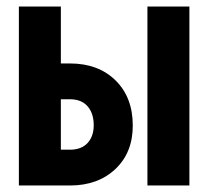

<svg xmlns="http://www.w3.org/2000/svg" viewBox="-20 -570 640 590"><path d="M38 0V-550H167V-375H195Q282 -375 335 -323Q388 -271 388 -184Q388 -101 334.5 -50.5Q281 0 195 0ZM433 0V-550H562V0ZM167 -110H195Q230 -110 249 -130.5Q268 -151 268 -185Q268 -222 249 -243.5Q230 -265 195 -265H167Z"/></svg>

Font: JetBrains Mono NL ExtraBold
Style: Regular
Weight: 800
Designer: Philipp Nurullin, Konstantin Bulenkov
Foundry: JetBrains
Version: Version 2.304; ttfautohint (v1.8.4.7-5d5b)